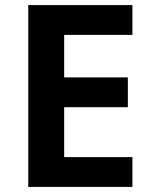

<svg xmlns="http://www.w3.org/2000/svg" viewBox="-20 -734 599 754"><path d="M500 0H91V-714H500V-597H232V-430H482V-313H232V-117H500Z"/></svg>

Font: Noto Sans UI
Style: Bold
Weight: 700
Designer: Monotype Design Team
Foundry: Monotype Imaging Inc.
Version: Version 1.901